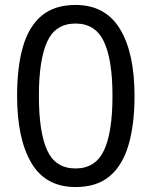

<svg xmlns="http://www.w3.org/2000/svg" viewBox="-20 -745 612 775"><path d="M523 -358Q523 -243 499 -160.5Q475 -78 423 -34Q371 10 285 10Q164 10 106.5 -87.5Q49 -185 49 -358Q49 -474 72.5 -556Q96 -638 148 -681.5Q200 -725 285 -725Q405 -725 464 -628.5Q523 -532 523 -358ZM137 -358Q137 -211 170.5 -138Q204 -65 285 -65Q365 -65 399.5 -137.5Q434 -210 434 -358Q434 -504 399.5 -577Q365 -650 285 -650Q204 -650 170.5 -577Q137 -504 137 -358Z"/></svg>

Font: Noto Sans Tifinagh Azawagh
Style: Regular
Weight: 400
Designer: JamraPatel
Foundry: JamraPatel LLC
Version: Version 2.006; ttfautohint (v1.8.4.7-5d5b)